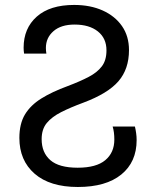

<svg xmlns="http://www.w3.org/2000/svg" viewBox="-20 -744 616 774"><path d="M293.9 9.8Q181.2 9.8 119.6 -43.7Q58.1 -97.2 58.1 -188Q58.1 -245.1 80.6 -282.5Q103 -319.8 146.5 -346.9Q189.9 -374 252.9 -397Q303.2 -416 337.6 -434.1Q372.1 -452.1 390.6 -476.6Q409.2 -501 409.2 -541Q409.2 -589.8 374.5 -617.4Q339.8 -645 280.8 -645Q226.1 -645 195.6 -618.4Q165 -591.8 165 -550.8Q165 -544.9 165.5 -539.1Q166 -533.2 167 -527.8H77.1Q76.2 -533.2 75.7 -539.6Q75.2 -545.9 75.2 -551.8Q75.2 -629.9 128.2 -677Q181.2 -724.1 278.8 -724.1Q344.2 -724.1 394 -701.7Q443.8 -679.2 471.9 -638.7Q500 -598.1 500 -542Q500 -465.8 457.5 -416.5Q415 -367.2 315.9 -330.1Q264.2 -311 226.6 -292Q189 -272.9 168.5 -248Q147.9 -223.1 147.9 -183.1Q147.9 -128.9 182.9 -98.4Q217.8 -67.9 293 -67.9Q368.2 -67.9 404.5 -98.4Q440.9 -128.9 440.9 -181.2Q440.9 -211.9 434.1 -233.9H523.9Q526.9 -221.2 528.8 -207.5Q530.8 -193.8 530.8 -179.2Q530.8 -90.8 469 -40.5Q407.2 9.8 293.9 9.8Z"/></svg>

Font: Kurinto Seri
Style: Regular
Weight: 400
Designer: Kurinto was developed by Clint Goss from a range of fonts that are compatible with the SIL Open Font License Version 1.1
Foundry: Clinton F. Goss
Version: Version 2.196; July 25, 2020